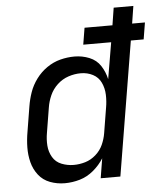

<svg xmlns="http://www.w3.org/2000/svg" viewBox="-53 -782 711 836"><g transform="rotate(-5 302.5 -363.5)"><path d="M197 8Q230 8 262.5 -1.5Q295 -11 322.5 -34Q350 -57 368 -86L354 0H440L537 -586H593L605 -659H549L561 -735H475L463 -659H341L329 -586H451L424 -427Q417 -459 399.5 -486Q382 -513 351 -525.5Q320 -538 286 -538Q255 -538 224 -530Q193 -522 165.5 -503Q138 -484 118 -457Q98 -430 87.5 -400Q77 -370 72 -339L54 -229Q48 -195 47.5 -161.5Q47 -128 55 -96.5Q63 -65 82.5 -40Q102 -15 132.5 -3.5Q163 8 197 8ZM242 -68Q215 -68 189.5 -78Q164 -88 150.5 -111Q137 -134 135 -161.5Q133 -189 138 -217L156 -327Q160 -353 171.5 -379Q183 -405 204.5 -425Q226 -445 253 -454Q280 -463 307 -463Q336 -463 360 -450.5Q384 -438 395.5 -413.5Q407 -389 408 -360.5Q409 -332 404 -304L386 -194Q382 -169 371 -144.5Q360 -120 339 -101.5Q318 -83 293 -75.5Q268 -68 243 -68Z"/></g></svg>

Font: Iosevka Sparkle Oblique
Style: Regular
Weight: 400
Italic angle: -9°
Designer: Belleve Invis
Foundry: Belleve Invis
Version: Version 4.5.0; ttfautohint (v1.8.3)